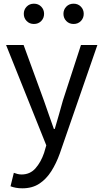

<svg xmlns="http://www.w3.org/2000/svg" viewBox="-20 -787 561 1041"><path d="M101 234Q82 234 66 231Q50 228 37 223L55 150Q63 153 74 156Q85 159 97 159Q143 159 172.5 125.5Q202 92 219 42L231 1L13 -543H108L218 -242Q231 -206 244.5 -166Q258 -126 272 -88H277Q288 -126 299.5 -165.5Q311 -205 321 -242L419 -543H508L304 46Q285 99 258 141.5Q231 184 193 209Q155 234 101 234ZM164 -657Q140 -657 124.5 -673Q109 -689 109 -712Q109 -735 124.5 -751Q140 -767 164 -767Q188 -767 203.5 -751Q219 -735 219 -712Q219 -689 203.5 -673Q188 -657 164 -657ZM379 -657Q355 -657 339.5 -673Q324 -689 324 -712Q324 -735 339.5 -751Q355 -767 379 -767Q403 -767 418.5 -751Q434 -735 434 -712Q434 -689 418.5 -673Q403 -657 379 -657Z"/></svg>

Font: Noto Sans JP Thin
Style: Regular
Weight: 400
Version: Version 2.004-H2;hotconv 1.0.118;makeotfexe 2.5.65603